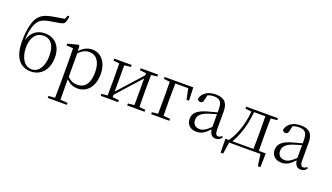

<svg xmlns="http://www.w3.org/2000/svg" viewBox="-88 -1528 4292 2484"><g transform="rotate(20 2058.0 -285.5)"><path d="M306 -16C212 -16 142 -106 142 -259C142 -403 213 -479 306 -479C400 -479 464 -409 464 -258C464 -110 400 -16 306 -16ZM306 14C423 14 539 -71 539 -265C539 -429 439 -513 314 -513C198 -513 130 -450 95 -343C103 -504 136 -588 184 -631C221 -664 272 -676 359 -689C427 -700 484 -707 504 -726C519 -744 526 -777 533 -825L510 -831L489 -777C448 -769 394 -763 348 -754C263 -739 208 -725 158 -676C98 -619 66 -485 66 -319C66 -88 160 14 306 14Z M949 14C1078 14 1169 -91 1169 -261C1169 -422 1083 -526 961 -526C902 -526 839 -501 789 -441L784 -515L771 -523L627 -486V-461L718 -456C720 -406 721 -351 721 -282V30L719 225L630 233V260H892V233L793 225L791 30V-58C839 -3 895 14 949 14ZM792 -413C845 -467 890 -483 936 -483C1028 -483 1093 -409 1093 -259C1093 -94 1020 -30 932 -30C880 -30 838 -44 792 -90Z M1629 -485 1716 -475V-447L1552 -264L1416 -113V-475L1505 -485V-512H1264V-485L1347 -476L1349 -285V-227L1347 -35L1264 -27V0H1505V-27L1416 -36V-69L1576 -248L1716 -403V-36L1629 -27V0H1868V-27L1785 -35L1783 -227V-285L1785 -476L1868 -485V-512H1629Z M1959 -485 2042 -476 2044 -277V-227L2042 -36L1959 -27V0H2209V-27L2117 -36L2115 -227V-277L2117 -480H2295L2326 -331H2360L2353 -512H1959Z M2849 13C2884 13 2913 -2 2933 -33L2918 -49C2902 -32 2890 -26 2873 -26C2844 -26 2829 -45 2829 -111V-354C2829 -476 2773 -526 2661 -526C2554 -526 2482 -479 2461 -398C2465 -377 2479 -365 2501 -365C2524 -365 2539 -376 2544 -407L2560 -478C2589 -490 2617 -495 2644 -495C2724 -495 2760 -466 2760 -354V-316C2715 -305 2666 -292 2622 -279C2494 -241 2447 -190 2447 -114C2447 -31 2507 14 2584 14C2656 14 2701 -18 2762 -83C2769 -23 2796 13 2849 13ZM2760 -115C2694 -52 2656 -32 2614 -32C2556 -32 2518 -64 2518 -126C2518 -179 2550 -221 2636 -253C2673 -266 2717 -279 2760 -291Z M3081 -485 3167 -474C3151 -303 3100 -145 3019 -30H2971L2974 161H3009L3033 0H3464L3486 161H3522L3526 -30H3431L3429 -227V-285L3431 -476L3518 -485V-512H3081ZM3357 -30H3066C3093 -72 3115 -119 3132 -166C3169 -263 3192 -371 3201 -480H3357L3359 -285V-227Z M4020 13C4055 13 4084 -2 4104 -33L4089 -49C4073 -32 4061 -26 4044 -26C4015 -26 4000 -45 4000 -111V-354C4000 -476 3944 -526 3832 -526C3725 -526 3653 -479 3632 -398C3636 -377 3650 -365 3672 -365C3695 -365 3710 -376 3715 -407L3731 -478C3760 -490 3788 -495 3815 -495C3895 -495 3931 -466 3931 -354V-316C3886 -305 3837 -292 3793 -279C3665 -241 3618 -190 3618 -114C3618 -31 3678 14 3755 14C3827 14 3872 -18 3933 -83C3940 -23 3967 13 4020 13ZM3931 -115C3865 -52 3827 -32 3785 -32C3727 -32 3689 -64 3689 -126C3689 -179 3721 -221 3807 -253C3844 -266 3888 -279 3931 -291Z"/></g></svg>

Font: Noto Serif TC Light
Style: Regular
Weight: 300
Designer: Ryoko NISHIZUKA 西塚涼子 (kana & ideographs); Frank Grießhammer (Latin, Greek & Cyrillic); Wenlong ZHANG 张文龙 (bopomofo); San
Foundry: Adobe
Version: Version 2.001;hotconv 1.1.0;makeotfexe 2.6.0